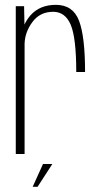

<svg xmlns="http://www.w3.org/2000/svg" viewBox="-20 -620 408 773"><path d="M287 -330Q287 -466.5 265 -519.5Q243 -572.5 194 -572.5Q140 -572.5 109.5 -530Q80.5 -490 79 -444.5V0H43.5V-595H77L78.5 -521Q87.5 -540.5 102 -557.5Q139.5 -600.5 205 -600.5Q273.5 -600.5 298 -537Q322.5 -473.5 322.5 -330ZM111.5 132.2 153.1 40.3H190.7L131.2 132.2Z"/></svg>

Font: Anybody ExtraLight
Style: Regular
Weight: 200
Designer: Tyler Finck
Foundry: Etcetera Type Company
Version: Version 1.010; ttfautohint (v1.8.3) -l 8 -r 50 -G 200 -x 14 